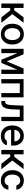

<svg xmlns="http://www.w3.org/2000/svg" viewBox="1974 -2552 588 4577"><g transform="rotate(90 2268.5 -263.0)"><path d="M63.5 -530.3H168V-307.6H224.6L391.6 -530.3H520.5L315.4 -261.7L523.4 0H393.6L227.5 -211.9H168V0H63.5Z M545.4 -262.7Q545.4 -344.7 576.2 -406.7Q606.9 -468.8 663.1 -502.9Q719.2 -537.1 793.5 -537.1Q867.2 -537.1 923.3 -502.9Q979.5 -468.8 1010 -406.5Q1040.5 -344.2 1040.5 -262.7Q1040.5 -181.2 1010 -119.4Q979.5 -57.6 923.3 -23.4Q867.2 10.7 793.5 10.7Q719.2 10.7 663.1 -23.4Q606.9 -57.6 576.2 -119.4Q545.4 -181.2 545.4 -262.7ZM935.1 -262.7Q935.1 -314.9 919.2 -357.7Q903.3 -400.4 871.3 -425.8Q839.4 -451.2 793.5 -451.2Q746.6 -451.2 714.1 -425.8Q681.6 -400.4 665.8 -357.7Q649.9 -314.9 649.9 -262.7Q649.9 -210.4 665.8 -168.2Q681.6 -126 714.1 -101.1Q746.6 -76.2 793.5 -76.2Q839.8 -76.2 871.6 -101.1Q903.3 -126 919.2 -168.2Q935.1 -210.4 935.1 -262.7Z M1611.8 -530.3H1741.7V0H1640.1V-383.3L1480 0H1402.8L1245.6 -384.8V0H1143.1V-530.3H1273.9L1441.9 -128.9Z M1866.7 -530.3H2300.3V0H2197.8V-440.4H1968.3V0H1866.7Z M2385.3 -89.8H2403.8Q2434.1 -89.8 2450.7 -107.7Q2467.3 -125.5 2475.8 -169.2Q2484.4 -212.9 2487.8 -295.9L2497.6 -530.3H2867.7V0H2766.1V-440.4H2593.3L2585.4 -260.7Q2581.1 -169.9 2563.5 -113.3Q2545.9 -56.6 2511 -28.3Q2476.1 0 2418.5 0H2385.3Z M2970.2 -261.7Q2970.2 -342.8 3000.7 -405.3Q3031.2 -467.8 3086.9 -502.4Q3142.6 -537.1 3215.3 -537.1Q3279.3 -537.1 3332.5 -509.3Q3385.7 -481.4 3418.2 -421.6Q3450.7 -361.8 3450.7 -270.5V-233.4H3073.7Q3075.2 -184.1 3094 -148.2Q3112.8 -112.3 3146 -93.8Q3179.2 -75.2 3223.1 -75.2Q3265.6 -75.2 3294.9 -91.1Q3324.2 -106.9 3338.4 -132.8H3443.8Q3432.1 -89.8 3401.9 -57.4Q3371.6 -24.9 3325.4 -7.1Q3279.3 10.7 3222.2 10.7Q3145 10.7 3088.1 -22.9Q3031.2 -56.6 3000.7 -118.2Q2970.2 -179.7 2970.2 -261.7ZM3348.1 -311.5Q3348.1 -352.1 3331.8 -383.8Q3315.4 -415.5 3285.6 -433.3Q3255.9 -451.2 3216.3 -451.2Q3175.8 -451.2 3144.3 -432.4Q3112.8 -413.6 3094.7 -381.6Q3076.7 -349.6 3074.2 -311.5Z M3554.2 -530.3H3658.7V-307.6H3715.3L3882.3 -530.3H4011.2L3806.2 -261.7L4014.2 0H3884.3L3718.3 -211.9H3658.7V0H3554.2Z M4036.1 -262.7Q4036.1 -343.3 4066.7 -405.5Q4097.2 -467.8 4152.8 -502.4Q4208.5 -537.1 4282.2 -537.1Q4342.3 -537.1 4390.1 -514.9Q4438 -492.7 4467.3 -452.1Q4496.6 -411.6 4502 -358.4H4400.4Q4391.6 -397.9 4361.3 -424.1Q4331.1 -450.2 4284.2 -450.2Q4241.2 -450.2 4208.7 -427.7Q4176.3 -405.3 4158.4 -363.5Q4140.6 -321.8 4140.6 -265.6Q4140.6 -208 4158.4 -165.8Q4176.3 -123.5 4208.5 -100.8Q4240.7 -78.1 4284.2 -78.1Q4328.6 -78.1 4359.9 -101.8Q4391.1 -125.5 4400.4 -168H4502Q4496.1 -116.2 4468 -75.7Q4439.9 -35.2 4392.6 -12.2Q4345.2 10.7 4284.2 10.7Q4208.5 10.7 4152.3 -24.2Q4096.2 -59.1 4066.2 -121.1Q4036.1 -183.1 4036.1 -262.7Z"/></g></svg>

Font: Pretendard GOV Medium
Style: Regular
Weight: 500
Designer: Base glyphs from Inter by Rasmus Andersson; Hangeul glyphs from Noto Sans CJK(Source Han Sans) by Jang Soo-young and Kan
Foundry: Kil Hyung-jin
Version: Version 1.309